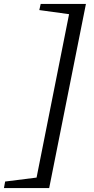

<svg xmlns="http://www.w3.org/2000/svg" viewBox="-83 -758 477 972"><path d="M352 -738 166 194H-63L-57 161L150 135L92 192L277 -738L312 -680L116 -707L123 -738Z"/></svg>

Font: Piazzolla Thin Medium
Style: Italic
Weight: 500
Italic angle: -11.3°
Version: Version 2.005